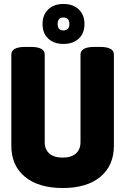

<svg xmlns="http://www.w3.org/2000/svg" viewBox="-20 -938 630 966"><path d="M296 8Q174 8 105.5 -48.5Q37 -105 37 -205V-664Q37 -682 54 -692Q71 -702 108 -702H134Q171 -702 188 -692Q205 -682 205 -664V-223Q205 -186 228.5 -165.5Q252 -145 296 -145Q338 -145 361.5 -165.5Q385 -186 385 -223V-664Q385 -682 402 -692Q419 -702 456 -702H482Q519 -702 536 -692Q553 -682 553 -664V-205Q553 -105 485 -48.5Q417 8 296 8ZM299 -717Q251 -717 222.5 -744Q194 -771 194 -817Q194 -863 222.5 -890.5Q251 -918 299 -918Q348 -918 376.5 -890.5Q405 -863 405 -817Q405 -771 376.5 -744Q348 -717 299 -717ZM299 -785Q329 -785 329 -817Q329 -850 299 -850Q270 -850 270 -817Q270 -785 299 -785Z"/></svg>

Font: Asap Condensed ExtraBold
Style: Regular
Weight: 800
Width: 3
Designer: Pablo Cosgaya
Foundry: Omnibus-Type
Version: Version 3.001; ttfautohint (v1.8.4.7-5d5b)